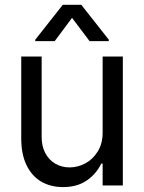

<svg xmlns="http://www.w3.org/2000/svg" viewBox="-20 -763 593 790"><path d="M402.3 -530.3V-217.8C402.3 -187.2 395.5 -161 381.8 -139.2C368.2 -117.4 350.9 -101.1 330.1 -90.3C309.2 -79.6 288.1 -74.2 266.6 -74.2C244.5 -74.2 224.6 -79.4 207 -89.8C189.5 -100.3 175.8 -114.9 166 -133.8C156.2 -152.7 151.4 -174.5 151.4 -199.2V-530.3H67.4V-193.4C67.4 -149.7 74.7 -113 89.4 -83C104 -53.1 124.2 -30.6 149.9 -15.6C175.6 -0.7 205.4 6.8 239.3 6.8C277.7 6.8 310.1 -2.1 336.4 -20C362.8 -37.9 382.8 -61.2 396.5 -89.8H402.3V0H485.4V-530.3ZM276.4 -689.5 348.6 -593.8H427.7V-599.6L314.5 -743.2H238.3L125 -599.6V-593.8H205.1Z"/></svg>

Font: Pretendard Variable
Style: Regular
Weight: 400
Designer: Base glyphs from Inter by Rasmus Andersson; Hangeul glyphs from Noto Sans CJK(Source Han Sans) by Jang Soo-young and Kan
Foundry: Kil Hyung-jin
Version: Version 1.309;Glyphs 3.2 (3225)